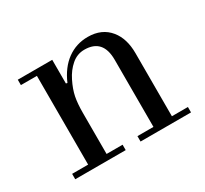

<svg xmlns="http://www.w3.org/2000/svg" viewBox="-99 -580 770 721"><g transform="rotate(-30 286.0 -219.5)"><path d="M41 0V-23.4H110.4V-408.2H41V-431.6H190.4V-329.1L196.3 -327.6Q219.7 -382.3 259 -410.9Q298.3 -439.5 348.6 -439.5Q409.2 -439.5 442.9 -397.9Q473.6 -359.9 473.6 -296.9V-23.4H543V0H324.2V-23.4H393.6V-314.5Q393.6 -404.3 313.5 -404.3Q282.2 -404.3 257.8 -383.3Q233.4 -362.3 217.8 -330.6Q201.7 -298.3 196 -270Q190.4 -241.7 190.4 -201.2V-23.4H259.8V0Z"/></g></svg>

Font: Theano Didot
Style: Regular
Weight: 400
Designer: Alexey Kryukov
Version: Version 2.0